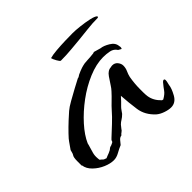

<svg xmlns="http://www.w3.org/2000/svg" viewBox="-101 -439 548 548"><g transform="rotate(-45 173.0 -164.5)"><path d="M302 10Q292 10 279 5.5Q266 1 258 -6Q234 -28 230 -56.5Q226 -85 224 -115Q220 -110 213.5 -103.5Q207 -97 202 -92Q199 -89 196 -84.5Q193 -80 190 -76Q183 -69 177 -65.5Q171 -62 166 -57Q164 -55 158 -47Q156 -43 152 -40.5Q148 -38 145 -34Q138 -33 133.5 -27.5Q129 -22 124 -16Q114 -12 102.5 -5.5Q91 1 80 1Q66 1 49.5 -6Q33 -13 20 -25.5Q7 -38 5 -53H4V-71Q4 -87 8 -92Q10 -95 11 -99.5Q12 -104 13 -107L27 -127Q30 -132 42.5 -145Q55 -158 69 -171Q83 -184 89 -189Q97 -196 113 -205Q129 -214 145.5 -223Q162 -232 172 -237L176 -238Q181 -242 192.5 -246.5Q204 -251 209 -252Q215 -254 228 -254.5Q241 -255 248 -256Q254 -256 258 -258L279 -252Q290 -251 305 -242Q320 -233 321 -219Q323 -212 320 -208L311 -213Q304 -224 291.5 -226.5Q279 -229 266 -229Q238 -229 206 -215.5Q174 -202 145 -180.5Q116 -159 93.5 -134Q71 -109 61 -86Q60 -83 59.5 -80Q59 -77 58 -75Q55 -65 52.5 -56Q50 -47 51 -36Q51 -29 53 -28Q55 -27 61 -21L69 -18L76 -21L84 -24Q92 -27 97 -32Q101 -34 104 -34.5Q107 -35 107 -36Q114 -38 114.5 -41.5Q115 -45 120 -49Q135 -63 149.5 -76.5Q164 -90 177 -105Q184 -113 194.5 -123Q205 -133 214 -143Q217 -146 219.5 -149.5Q222 -153 224 -156Q229 -164 239 -178.5Q249 -193 262 -193Q264 -194 268 -194Q278 -194 284 -186.5Q290 -179 290 -171Q290 -161 286 -152.5Q282 -144 280 -135Q276 -112 276 -90Q276 -83 276 -76Q276 -69 277 -61Q280 -40 298 -23L302 -22Q316 -30 321.5 -38Q327 -46 337 -58Q337 -58 339 -59.5Q341 -61 342 -61Q346 -61 346 -57V-56Q346 -52 345 -48.5Q344 -45 343 -40Q342 -28 331.5 -9Q321 10 302 10ZM174 -307Q171 -307 165.5 -317Q160 -327 159 -332Q169 -335 187 -336.5Q205 -338 223.5 -338.5Q242 -339 253 -339Q264 -339 282 -337Q300 -335 316 -331.5Q332 -328 337 -323Q337 -319 334 -319Q312 -319 292 -316.5Q272 -314 250 -312Q238 -311 217 -309Q196 -307 174 -307Z"/></g></svg>

Font: Qwitcher Grypen
Style: Bold
Weight: 700
Designer: Robert E. Leuschke
Foundry: Robert E. Leuschke
Version: Version 1.100; ttfautohint (v1.8.3)